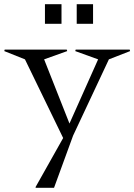

<svg xmlns="http://www.w3.org/2000/svg" viewBox="-90 -640 634 906"><path d="M-69.8 -398.9 -67.9 -405.8H225.1L227.1 -398.9L118.2 -359.9L237.8 -57.1L373 -359.9L265.1 -398.9L267.1 -405.8H522L523.9 -398.9L423.8 -359.9L254.9 0L165 246.1H78.1V242.2L208 11.2L27.8 -359.9ZM122.1 -527.8V-620.1H200.2V-527.8ZM272 -527.8V-620.1H349.1V-527.8Z"/></svg>

Font: Halibut
Style: Regular
Weight: 400
Designer: Matteo Maggi
Foundry: Collletttivo
Version: Version 3.080 | FøM Fix